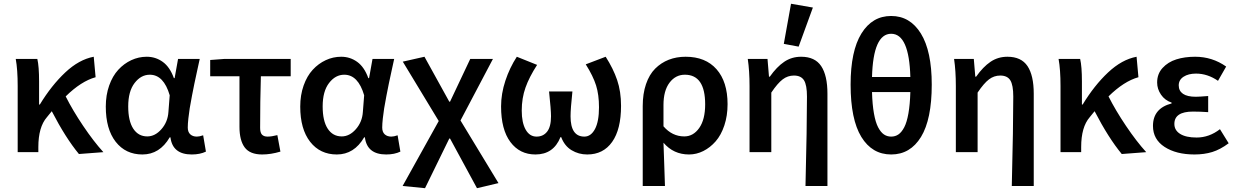

<svg xmlns="http://www.w3.org/2000/svg" viewBox="-20 -802 6516 1012"><path d="M396 9.8Q325.7 -75.2 252.9 -215.8Q250 -211.9 241 -201.2Q231.9 -190.4 227.1 -184.1Q182.1 -132.3 182.1 -26.9V0H73.2V-348.1Q73.2 -435.5 63 -491.2H176.8Q186 -452.1 186 -373V-251H189.9Q251.5 -352.1 324 -420.2Q396.5 -488.3 474.1 -502.9L483.9 -395Q407.7 -374 326.2 -293.9Q363.3 -220.2 418.2 -138.7Q473.1 -57.1 524.9 0Z M730.5 12.2Q642.1 12.2 589.8 -54.7Q537.6 -121.6 537.6 -240.2Q537.6 -300.8 555.4 -351.1Q573.2 -401.4 603.3 -434.1Q633.3 -466.8 672.1 -484.9Q710.9 -502.9 753.4 -502.9Q800.3 -502.9 837.9 -475.8Q875.5 -448.7 896.5 -390.1H900.4L918.5 -491.2H1032.7Q1029.8 -477.5 1019.3 -429.7Q1008.8 -381.8 1004.4 -360.4Q1000 -338.9 991.9 -297.4Q983.9 -255.9 980 -231.4Q976.1 -207 972.9 -178.2Q969.7 -149.4 969.7 -129.9Q969.7 -106 982.9 -94Q996.1 -82 1017.6 -82Q1031.2 -82 1050.8 -88.9L1065.4 -2.9Q1034.2 12.2 990.7 12.2Q889.6 12.2 878.4 -78.1H874.5Q821.8 12.2 730.5 12.2ZM756.3 -83Q797.4 -83 830.8 -121.1Q864.3 -159.2 867.7 -211.9L874.5 -299.8Q842.8 -408.2 769.5 -408.2Q723.1 -408.2 689.5 -364.5Q655.8 -320.8 655.8 -241.2Q655.8 -164.6 682.4 -123.8Q709 -83 756.3 -83Z M1361.8 12.2Q1297.4 12.2 1269.8 -24.9Q1242.2 -62 1242.2 -133.8V-399.9H1087.9V-485.8L1160.2 -491.2H1512.2V-399.9H1355Q1351.1 -269 1351.1 -127.9Q1351.1 -103 1360.8 -92.5Q1370.6 -82 1390.1 -82Q1411.6 -82 1441.9 -89.8L1458 -2.9Q1407.7 12.2 1361.8 12.2Z M1755.4 12.2Q1667 12.2 1614.7 -54.7Q1562.5 -121.6 1562.5 -240.2Q1562.5 -300.8 1580.3 -351.1Q1598.1 -401.4 1628.2 -434.1Q1658.2 -466.8 1697 -484.9Q1735.8 -502.9 1778.3 -502.9Q1825.2 -502.9 1862.8 -475.8Q1900.4 -448.7 1921.4 -390.1H1925.3L1943.4 -491.2H2057.6Q2054.7 -477.5 2044.2 -429.7Q2033.7 -381.8 2029.3 -360.4Q2024.9 -338.9 2016.8 -297.4Q2008.8 -255.9 2004.9 -231.4Q2001 -207 1997.8 -178.2Q1994.6 -149.4 1994.6 -129.9Q1994.6 -106 2007.8 -94Q2021 -82 2042.5 -82Q2056.2 -82 2075.7 -88.9L2090.3 -2.9Q2059.1 12.2 2015.6 12.2Q1914.6 12.2 1903.3 -78.1H1899.4Q1846.7 12.2 1755.4 12.2ZM1781.2 -83Q1822.3 -83 1855.7 -121.1Q1889.2 -159.2 1892.6 -211.9L1899.4 -299.8Q1867.7 -408.2 1794.4 -408.2Q1748 -408.2 1714.4 -364.5Q1680.7 -320.8 1680.7 -241.2Q1680.7 -164.6 1707.3 -123.8Q1733.9 -83 1781.2 -83Z M2220.2 189.9 2102.1 178.2 2292.5 -164.1 2103 -477.1 2217.3 -502.9 2348.1 -266.1H2352.1L2458.5 -491.2H2578.1L2407.2 -167L2607.4 163.1L2494.1 189.9L2352.1 -71.8H2348.1Z M2802.2 12.2Q2719.2 12.2 2670.2 -53.5Q2621.1 -119.1 2621.1 -241.2Q2621.1 -308.1 2643.8 -376.7Q2666.5 -445.3 2704.1 -502.9L2811 -460Q2769.5 -396 2749.8 -340.3Q2730 -284.7 2730 -219.2Q2730 -155.3 2750.7 -118.7Q2771.5 -82 2808.1 -82Q2843.3 -82 2863.8 -108.2Q2884.3 -134.3 2884.3 -189Q2884.3 -223.1 2874 -319.8H2997.1Q2987.3 -228 2987.3 -189Q2987.3 -82 3060.1 -82Q3094.7 -82 3116 -121.8Q3137.2 -161.6 3137.2 -236.8Q3137.2 -302.7 3121.8 -351.8Q3106.4 -400.9 3067.4 -462.9L3172.4 -502.9Q3212.4 -440.4 3232.9 -380.1Q3253.4 -319.8 3253.4 -244.1Q3253.4 -120.1 3206.5 -54Q3159.7 12.2 3075.2 12.2Q3029.8 12.2 2992.7 -10.3Q2955.6 -32.7 2938 -79.1H2934.1Q2897.5 12.2 2802.2 12.2Z M3367.7 178.2V-243.2Q3367.7 -308.1 3385 -358.6Q3402.3 -409.2 3433.3 -440.2Q3464.4 -471.2 3504.9 -487.1Q3545.4 -502.9 3593.8 -502.9Q3698.7 -502.9 3756.8 -437Q3814.9 -371.1 3814.9 -252.9Q3814.9 -191.9 3797.9 -140.9Q3780.8 -89.8 3752 -56.9Q3723.1 -23.9 3687 -5.9Q3650.9 12.2 3611.8 12.2Q3529.8 12.2 3477.1 -49.8Q3478.5 -12.2 3481 61.8Q3483.4 135.7 3484.9 178.2ZM3586.9 -83Q3634.3 -83 3665.5 -127.4Q3696.8 -171.9 3696.8 -252Q3696.8 -408.2 3589.8 -408.2Q3540.5 -408.2 3508.8 -366Q3477.1 -323.7 3477.1 -249V-136.2Q3522.9 -83 3586.9 -83Z M4225.6 178.2Q4233.4 -136.2 4233.4 -293Q4233.4 -353.5 4217.8 -378.7Q4202.1 -403.8 4164.6 -403.8Q4131.8 -403.8 4105.2 -383.5Q4078.6 -363.3 4045.4 -314V0H3930.7V-348.1Q3930.7 -428.2 3921.4 -491.2H4025.4L4033.2 -397.9H4037.6Q4074.2 -449.7 4113.5 -476.3Q4152.8 -502.9 4202.6 -502.9Q4275.4 -502.9 4308.3 -453.6Q4341.3 -404.3 4341.3 -308.1V178.2ZM4111.3 -570.8 4149.4 -782.2 4264.6 -762.2 4189.5 -556.2Z M4463.4 -356Q4463.4 -533.2 4520.5 -625.5Q4577.6 -717.8 4677.2 -717.8Q4776.9 -717.8 4834 -625Q4891.1 -532.2 4891.1 -356Q4891.1 -172.9 4834.5 -80.3Q4777.8 12.2 4677.2 12.2Q4576.7 12.2 4520 -80.3Q4463.4 -172.9 4463.4 -356ZM4576.2 -396H4778.3Q4772 -624 4677.2 -624Q4582.5 -624 4576.2 -396ZM4778.3 -316.9H4576.2Q4578.1 -251 4586.4 -204.1Q4594.7 -157.2 4608.4 -131.1Q4622.1 -105 4638.9 -93.5Q4655.8 -82 4677.2 -82Q4698.7 -82 4715.6 -93.5Q4732.4 -105 4746.1 -131.1Q4759.8 -157.2 4768.1 -204.1Q4776.4 -251 4778.3 -316.9Z M5313 178.2Q5320.8 -136.2 5320.8 -293Q5320.8 -353.5 5305.2 -378.7Q5289.6 -403.8 5252 -403.8Q5219.2 -403.8 5192.6 -383.5Q5166 -363.3 5132.8 -314V0H5018.1V-348.1Q5018.1 -428.2 5008.8 -491.2H5112.8L5120.6 -397.9H5125Q5161.6 -449.7 5200.9 -476.3Q5240.2 -502.9 5290 -502.9Q5362.8 -502.9 5395.8 -453.6Q5428.7 -404.3 5428.7 -308.1V178.2Z M5892.6 9.8Q5822.3 -75.2 5749.5 -215.8Q5746.6 -211.9 5737.5 -201.2Q5728.5 -190.4 5723.6 -184.1Q5678.7 -132.3 5678.7 -26.9V0H5569.8V-348.1Q5569.8 -435.5 5559.6 -491.2H5673.3Q5682.6 -452.1 5682.6 -373V-251H5686.5Q5748 -352.1 5820.6 -420.2Q5893.1 -488.3 5970.7 -502.9L5980.5 -395Q5904.3 -374 5822.8 -293.9Q5859.9 -220.2 5914.8 -138.7Q5969.7 -57.1 6021.5 0Z M6275.9 12.2Q6179.7 12.2 6118.4 -27.6Q6057.1 -67.4 6057.1 -138.2Q6057.1 -231 6155.3 -256.8V-261.2Q6119.6 -273.4 6099.4 -303.2Q6079.1 -333 6079.1 -367.2Q6079.1 -412.6 6107.7 -443.8Q6136.2 -475.1 6180.2 -489Q6224.1 -502.9 6279.3 -502.9Q6369.6 -502.9 6442.9 -451.2L6399.9 -376Q6344.7 -414.1 6284.2 -414.1Q6243.7 -414.1 6218.3 -397.5Q6192.9 -380.9 6192.9 -352.1Q6192.9 -323.2 6215.3 -307.6Q6237.8 -292 6283.2 -292Q6300.3 -292 6348.1 -295.9V-210.9Q6306.2 -213.9 6268.1 -213.9Q6169.9 -213.9 6169.9 -148.9Q6169.9 -115.2 6200.4 -96.2Q6231 -77.1 6287.1 -77.1Q6353.5 -77.1 6410.2 -121.1L6456.1 -46.9Q6411.6 -13.7 6369.4 -0.7Q6327.1 12.2 6275.9 12.2Z"/></svg>

Font: Toshiba Sans Medium
Style: Regular
Weight: 500
Designer: Paul D. Hunt
Foundry: Toshiba Corporation
Version: Version 2.020;PS 2.0;hotconv 1.0.86;makeotf.lib2.5.63406